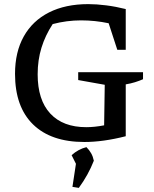

<svg xmlns="http://www.w3.org/2000/svg" viewBox="-20 -681 749 933"><path d="M390 9Q228 9 140.5 -76.5Q53 -162 53 -322Q53 -428 95.5 -504Q138 -580 218 -620.5Q298 -661 409 -661Q449 -661 496 -655Q543 -649 591 -637V-439H550L508 -568Q442 -582 374 -582Q304 -582 236 -564Q200 -509 181.5 -449Q163 -389 163 -320Q163 -195 224.5 -129Q286 -63 399 -63Q439 -63 486 -72L489 -269L360 -292V-330H675V-296Q657 -288 636 -281.5Q615 -275 591 -271V-19Q481 9 390 9ZM332 227 349 115 328 73Q360 44 400 34Q414 48 423 64Q432 80 436 100Q409 169 363 232Z"/></svg>

Font: Piazzolla SC Medium
Style: Regular
Weight: 500
Designer: Juan Pablo del Peral
Foundry: Huerta Tipografica
Version: Version 1.330